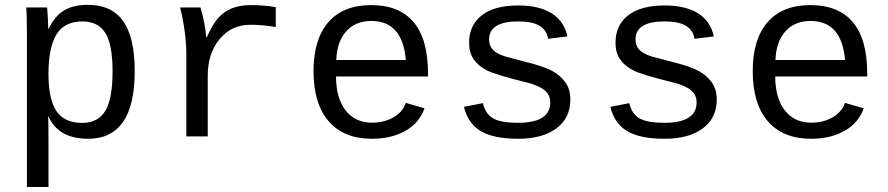

<svg xmlns="http://www.w3.org/2000/svg" viewBox="-20 -559 3641 787"><path d="M532.2 -266.6Q532.2 9.8 340.8 9.8Q220.7 9.8 179.2 -80.1H176.8Q178.7 -76.2 178.7 1V207.5H90.3V-418.9Q90.3 -502 87.4 -528.3H172.9Q173.3 -526.4 174.3 -513.9Q175.3 -501.5 176.5 -477.3Q177.7 -453.1 177.7 -441.4H179.7Q204.1 -492.7 241.9 -515.9Q279.8 -539.1 340.8 -539.1Q437.5 -539.1 484.9 -472.4Q532.2 -405.8 532.2 -266.6ZM441.4 -266.6Q441.4 -377 411.6 -424.1Q381.8 -471.2 317.9 -471.2Q244.1 -471.2 211.4 -417.7Q178.7 -364.3 178.7 -255.9Q178.7 -151.9 211.4 -103.5Q244.1 -55.2 316.9 -55.2Q381.8 -55.2 411.6 -104.5Q441.4 -153.8 441.4 -266.6Z M1110.4 -448.2Q1055.7 -457.5 1006.8 -457.5Q928.2 -457.5 879.9 -398.4Q831.5 -339.4 831.5 -248V0H743.7V-342.3Q743.7 -379.4 737.1 -429.7Q730.5 -480 718.3 -528.3H801.8Q821.3 -460.9 825.2 -406.2H827.6Q852.1 -460.9 875.5 -486.6Q898.9 -512.2 931.2 -525.1Q963.4 -538.1 1009.8 -538.1Q1060.5 -538.1 1110.4 -529.8Z M1357.4 -245.6Q1357.4 -156.7 1396.7 -106.4Q1436 -56.2 1504.4 -56.2Q1554.7 -56.2 1592.5 -77.9Q1630.4 -99.6 1643.1 -137.2L1720.2 -115.2Q1698.7 -54.7 1641.4 -22.5Q1584 9.8 1504.4 9.8Q1389.2 9.8 1327.1 -62Q1265.1 -133.8 1265.1 -267.6Q1265.1 -397.9 1325.9 -468Q1386.7 -538.1 1501.5 -538.1Q1616.2 -538.1 1675.3 -468.3Q1734.4 -398.4 1734.4 -257.3V-245.6ZM1502.4 -473.1Q1437 -473.1 1398.9 -430.4Q1360.8 -387.7 1358.4 -313H1643.6Q1629.9 -473.1 1502.4 -473.1Z M2317.9 -150.9Q2317.9 -75.7 2261 -33Q2204.1 9.8 2103.5 9.8Q2002.9 9.8 1950.4 -21.7Q1897.9 -53.2 1881.8 -121.1L1959.5 -136.2Q1968.8 -94.2 1999.3 -75Q2029.8 -55.7 2103.5 -55.7Q2235.4 -55.7 2235.4 -139.2Q2235.4 -170.4 2211.4 -189.7Q2187.5 -209 2138.2 -221.2Q2009.3 -252.9 1974.6 -271Q1939.9 -289.1 1921.4 -316.2Q1902.8 -343.3 1902.8 -383.8Q1902.8 -455.6 1954.6 -496.1Q2006.3 -536.6 2104.5 -536.6Q2190.4 -536.6 2241.7 -504.2Q2293 -471.7 2305.7 -409.7L2226.6 -399.9Q2221.2 -435.1 2191.9 -453.1Q2162.6 -471.2 2104.5 -471.2Q1984.9 -471.2 1984.9 -397.5Q1984.9 -368.2 2005.1 -350.6Q2025.4 -333 2070.3 -322.3L2128.4 -307.1Q2208 -287.6 2242.9 -268.6Q2277.8 -249.5 2297.9 -220.9Q2317.9 -192.4 2317.9 -150.9Z M2918 -150.9Q2918 -75.7 2861.1 -33Q2804.2 9.8 2703.6 9.8Q2603 9.8 2550.5 -21.7Q2498 -53.2 2481.9 -121.1L2559.6 -136.2Q2568.8 -94.2 2599.4 -75Q2629.9 -55.7 2703.6 -55.7Q2835.4 -55.7 2835.4 -139.2Q2835.4 -170.4 2811.5 -189.7Q2787.6 -209 2738.3 -221.2Q2609.4 -252.9 2574.7 -271Q2540 -289.1 2521.5 -316.2Q2502.9 -343.3 2502.9 -383.8Q2502.9 -455.6 2554.7 -496.1Q2606.4 -536.6 2704.6 -536.6Q2790.5 -536.6 2841.8 -504.2Q2893.1 -471.7 2905.8 -409.7L2826.7 -399.9Q2821.3 -435.1 2792 -453.1Q2762.7 -471.2 2704.6 -471.2Q2585 -471.2 2585 -397.5Q2585 -368.2 2605.2 -350.6Q2625.5 -333 2670.4 -322.3L2728.5 -307.1Q2808.1 -287.6 2843 -268.6Q2877.9 -249.5 2897.9 -220.9Q2918 -192.4 2918 -150.9Z M3157.7 -245.6Q3157.7 -156.7 3197 -106.4Q3236.3 -56.2 3304.7 -56.2Q3355 -56.2 3392.8 -77.9Q3430.7 -99.6 3443.4 -137.2L3520.5 -115.2Q3499 -54.7 3441.7 -22.5Q3384.3 9.8 3304.7 9.8Q3189.5 9.8 3127.4 -62Q3065.4 -133.8 3065.4 -267.6Q3065.4 -397.9 3126.2 -468Q3187 -538.1 3301.8 -538.1Q3416.5 -538.1 3475.6 -468.3Q3534.7 -398.4 3534.7 -257.3V-245.6ZM3302.7 -473.1Q3237.3 -473.1 3199.2 -430.4Q3161.1 -387.7 3158.7 -313H3443.8Q3430.2 -473.1 3302.7 -473.1Z"/></svg>

Font: Liberation Mono
Style: Regular
Weight: 400
Monospace: yes
Designer: Steve Matteson
Foundry: Ascender Corporation
Version: Version 2.1.5